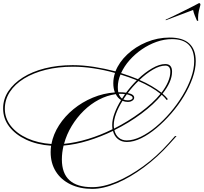

<svg xmlns="http://www.w3.org/2000/svg" viewBox="-182 -1042 1306 1232"><path d="M410 159Q481 159 565.5 123.5Q650 88 737 25Q824 -38 899 -122L941 -169H951L907 -120Q830 -34 741.5 31.5Q653 97 567 133.5Q481 170 410 170Q330 170 269.5 140.5Q209 111 176 58Q143 5 143 -66Q143 -87 146 -107Q56 -113 -13.5 -145.5Q-83 -178 -122.5 -229.5Q-162 -281 -162 -346Q-162 -406 -128.5 -456.5Q-95 -507 -35 -545Q25 -583 106.5 -603.5Q188 -624 285 -624Q350 -624 420.5 -613Q491 -602 559 -584Q582 -643 634.5 -692.5Q687 -742 758 -771.5Q829 -801 907 -801Q1074 -801 1074 -649Q1074 -599 1053.5 -541Q1033 -483 998 -425Q963 -367 917.5 -314.5Q872 -262 822.5 -220.5Q773 -179 724 -155Q675 -131 632 -131Q598 -131 574.5 -150Q551 -169 543 -202Q464 -164 382.5 -139Q301 -114 226 -108Q215 -63 215 -19Q215 159 410 159ZM888 -400Q875 -417 856 -434Q805 -372 725 -312.5Q645 -253 552 -207Q559 -176 580 -158.5Q601 -141 631 -141Q673 -141 721.5 -164.5Q770 -188 818.5 -228.5Q867 -269 911 -320.5Q955 -372 989.5 -429Q1024 -486 1044 -542.5Q1064 -599 1064 -649Q1064 -791 922 -791Q872 -791 822.5 -773.5Q773 -756 728.5 -725.5Q684 -695 649.5 -656Q615 -617 595 -573Q652 -555 703 -534Q748 -577 794.5 -604Q841 -631 879 -631Q922 -631 922 -582Q922 -549 906 -513Q890 -477 861 -441Q882 -423 895 -406ZM879 -621Q843 -621 799.5 -595.5Q756 -570 713 -529Q755 -511 790.5 -490Q826 -469 854 -447Q881 -482 896 -516.5Q911 -551 911 -582Q911 -621 879 -621ZM-151 -344Q-151 -283 -112.5 -234Q-74 -185 -6.5 -154.5Q61 -124 148 -118Q160 -181 197 -238.5Q234 -296 289.5 -341.5Q345 -387 413.5 -415.5Q482 -444 555 -449Q545 -475 545 -508Q545 -541 556 -574Q489 -593 419.5 -603.5Q350 -614 286 -614Q191 -614 111 -594Q31 -574 -27.5 -538Q-86 -502 -118.5 -452.5Q-151 -403 -151 -344ZM585 -450Q609 -450 627 -447Q659 -490 696 -527Q646 -547 591 -564Q574 -523 574 -483Q574 -464 577 -450Q581 -450 585 -450ZM548 -239Q548 -228 550 -217Q641 -263 720 -321.5Q799 -380 848 -440Q821 -462 784.5 -483Q748 -504 706 -522Q669 -487 638 -445Q679 -437 679 -415Q679 -404 667 -396Q655 -388 638 -388Q620 -388 604 -395Q578 -354 563 -313.5Q548 -273 548 -239ZM595 -440Q588 -440 580 -440Q587 -420 601 -409Q610 -424 620 -438Q608 -440 595 -440ZM538 -240Q538 -275 553.5 -316.5Q569 -358 595 -400Q573 -413 561 -438Q505 -430 452.5 -402.5Q400 -375 355.5 -331.5Q311 -288 278 -233.5Q245 -179 229 -119Q303 -126 383.5 -150.5Q464 -175 540 -213Q538 -226 538 -240ZM669 -414Q669 -422 658.5 -427.5Q648 -433 632 -437Q620 -420 609 -404Q622 -398 639 -398Q651 -398 660 -402.5Q669 -407 669 -414ZM882 -912 881 -916Q896 -922 927.5 -937.5Q959 -953 994.5 -970.5Q1030 -988 1058 -1002.5Q1086 -1017 1095 -1022Q1104 -1022 1104 -1011Q1099 -995 1094 -972Q1089 -949 1089 -928Q1089 -924 1089 -919.5Q1089 -915 1090 -910Q1090 -908 1086 -908Q1084 -908 1081 -911Q1074 -928 1067.5 -943.5Q1061 -959 1057 -978Z"/></svg>

Font: Ballet 16pt
Style: Regular
Weight: 400
Designer: Maximiliano R. Sproviero
Foundry: Omnibus-Type
Version: Version 1.100; ttfautohint (v1.8.3)